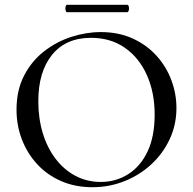

<svg xmlns="http://www.w3.org/2000/svg" viewBox="-20 -770 806 802"><path d="M366 12Q294 12 235.5 -13.5Q177 -39 135.5 -84Q94 -129 71.5 -187.5Q49 -246 49 -312Q49 -393 80.5 -454Q112 -515 164 -555.5Q216 -596 278 -616Q340 -636 401 -636Q475 -636 533.5 -609.5Q592 -583 633 -538Q674 -493 695.5 -436Q717 -379 717 -319Q717 -249 689 -189Q661 -129 612.5 -84Q564 -39 500.5 -13.5Q437 12 366 12ZM401 -10Q464 -10 515.5 -42.5Q567 -75 596.5 -137.5Q626 -200 626 -291Q626 -384 593.5 -456.5Q561 -529 501.5 -570.5Q442 -612 360 -612Q255 -612 197.5 -541Q140 -470 140 -347Q140 -276 158.5 -214.5Q177 -153 212 -107Q247 -61 295 -35.5Q343 -10 401 -10ZM260 -719Q256 -719 254 -727Q252 -735 254 -742.5Q256 -750 260 -750H511Q516 -750 518 -742.5Q520 -735 518 -727Q516 -719 511 -719Z"/></svg>

Font: Cormorant Medium
Style: Regular
Weight: 500
Designer: Christian Thalmann (Catharsis Fonts)
Foundry: Catharsis Fonts
Version: Version 4.000